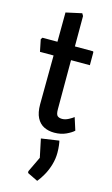

<svg xmlns="http://www.w3.org/2000/svg" viewBox="-143 -726 618 1063"><g transform="rotate(15 166.0 -194.5)"><path d="M209 4Q176 4 150 -9Q124 -22 109 -51Q94 -80 94 -128L96 -408H18L4 -477L11 -487H97L98 -655L189 -675L197 -661V-487H299Q304 -487 304 -481V-408H196V-127Q196 -97 205.5 -89Q215 -81 232 -81Q250 -81 269.5 -91.5Q289 -102 297 -109L320 -37Q307 -24 277.5 -10Q248 4 209 4ZM128 257 127 247 169 159 147 54 249 39Q251 45 253.5 64.5Q256 84 256 108Q256 142 246 176Q236 210 220 238.5Q204 267 188 286Z"/></g></svg>

Font: Kreon Medium
Style: Regular
Weight: 500
Version: Version 2.002